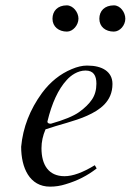

<svg xmlns="http://www.w3.org/2000/svg" viewBox="-20 -684 488 717"><path d="M273 -614.5C273 -638.8 252.5 -664 229.5 -664C194.9 -664 176 -642.7 176 -614C176 -584.4 199.4 -566 230 -566C252.6 -566 273 -590.4 273 -614.5ZM448 -614C448 -638.6 428.7 -664 405.5 -664C370.8 -664 351 -643.5 351 -614C351 -584.4 373.6 -566 405 -566C428.1 -566 448 -589.8 448 -614ZM340 -371.5C340 -348.5 334.5 -328.8 323.5 -312.5C312.5 -296.2 296.5 -280.5 275.5 -265.5C254.5 -250.5 219.3 -236 170 -222C161.3 -222 157 -224.7 157 -230C173.7 -299.3 197.7 -351 229 -385C244.4 -402.5 270.2 -420.6 299.4 -420.6C329.1 -420.6 340 -401.9 340 -371.5ZM134.9 -130.5C134.9 -154.3 140 -177.8 150 -201C199.5 -218.3 258.5 -230.7 305.5 -252C351.9 -273 400 -304.5 400 -370.5C400 -417.6 359.6 -439 308 -439C306.8 -439 305.6 -439.1 304.4 -439.1C287.3 -439.1 268.5 -434.7 248 -426C204.7 -408 167.7 -378.3 137 -337C91.7 -275 65.7 -208 59 -136C59 -57.5 90.2 13 167 13C187 13 206.3 10 225 4C268.3 -8.7 307 -28.3 341 -55L334 -67C289.3 -39.7 251.7 -26 221 -26C161.3 -26 134.9 -68.3 134.9 -130.5Z"/></svg>

Font: fbb
Style: Italic
Weight: 400
Italic angle: -12°
Designer: David J. Perry, Michael Sharpe
Version: Version 0.991